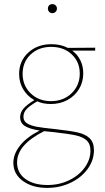

<svg xmlns="http://www.w3.org/2000/svg" viewBox="-20 -625 509 934"><path d="M443 -379H331Q357 -360 371 -331.5Q385 -303 385 -268Q385 -226 364.5 -192Q344 -158 308 -138.5Q272 -119 227 -119Q190 -119 161 -132Q125 -111 109.5 -94.5Q94 -78 94 -57Q94 -36 111.5 -25Q129 -14 158.5 -8.5Q188 -3 248 3Q321 11 358.5 19.5Q396 28 416.5 48Q437 68 437 106Q437 154 407 196Q377 238 324.5 263.5Q272 289 209 289Q138 289 91.5 255.5Q45 222 45 167Q45 124 77.5 83Q110 42 173 10Q126 3 102 -11.5Q78 -26 78 -55Q78 -78 94.5 -97Q111 -116 147 -138Q113 -157 93 -190.5Q73 -224 73 -265Q73 -328 117.5 -369Q162 -410 230 -410Q276 -410 310 -392L443 -393ZM229 -397Q168 -397 129 -360Q90 -323 90 -266Q90 -209 129 -171Q168 -133 228 -133Q289 -133 328.5 -171.5Q368 -210 368 -267Q368 -324 329 -360.5Q290 -397 229 -397ZM243 18Q208 14 195 13Q63 79 63 165Q63 216 103.5 245.5Q144 275 211 275Q269 275 317 251.5Q365 228 392.5 189.5Q420 151 420 108Q420 75 401.5 58Q383 41 348.5 33.5Q314 26 243 18ZM213 -583Q213 -593 219 -599Q225 -605 235 -605Q244 -605 250.5 -599Q257 -593 257 -583Q257 -574 250.5 -567.5Q244 -561 235 -561Q225 -561 219 -567.5Q213 -574 213 -583Z"/></svg>

Font: Ysabeau Thin
Style: Regular
Weight: 200
Designer: Christian Thalmann (Catharsis Fonts)
Version: Version 0.003